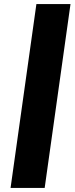

<svg xmlns="http://www.w3.org/2000/svg" viewBox="-20 -720 365 940"><path d="M158.2 -700.2H325.2L198.7 200.2H31.7Z"/></svg>

Font: Fivo Sans Black
Style: Regular
Weight: 900
Designer: Alexander Slobzheninov
Foundry: Alexander Slobzheninov
Version: 1.0